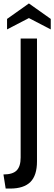

<svg xmlns="http://www.w3.org/2000/svg" viewBox="-40 -924 315 1116"><path d="M-7 172 -20 90Q34 90 57 66.5Q80 43 80 -8V-700H175V14Q175 96 136.5 134Q98 172 19 172ZM1 -753V-814L128 -904L255 -814V-753L128 -819Z"/></svg>

Font: Cabin VF Beta
Style: Regular
Weight: 400
Designer: Pablo Impallari
Foundry: Pablo Impallari. http://www.impallari.com Igino Marini. http://www.ikern.com
Version: Version 2.200